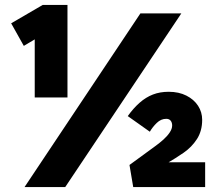

<svg xmlns="http://www.w3.org/2000/svg" viewBox="-20 -754 886 774"><path d="M120 -660 143 -609 76 -569 25 -660 152 -734H252V-361H186Q170 -361 154 -361Q138 -361 120 -361ZM79 0 546 -700H711L243 0ZM517 0 502 -89 606 -165Q624 -178 639.5 -192Q655 -206 664.5 -220.5Q674 -235 674 -248Q674 -260 668 -267.5Q662 -275 650 -275Q629 -275 612 -258.5Q595 -242 584 -223L495 -286Q518 -318 543 -340Q568 -362 596.5 -373Q625 -384 660 -384Q701 -384 731.5 -368.5Q762 -353 778.5 -327.5Q795 -302 795 -271Q795 -226 774 -193.5Q753 -161 720.5 -138.5Q688 -116 655 -97L607 -68L608 -100H807V0Z"/></svg>

Font: Mach ExtraBold
Style: Regular
Weight: 800
Version: Version 1.002